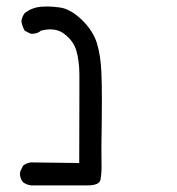

<svg xmlns="http://www.w3.org/2000/svg" viewBox="-20 -454 540 587"><path d="M246.6 112.8Q283.7 112.8 287.1 95.7Q290.5 79.6 290.5 53.7Q290.5 47.9 290.3 37.8Q290 27.8 290 -1.5Q290 -30.8 291 -74.2Q291.5 -121.6 291.5 -147.5Q291.5 -199.7 290 -232.9Q287.6 -285.2 276.4 -321.8Q264.6 -359.9 230 -393.6Q195.3 -426.8 162.6 -431.2Q141.6 -434.1 126.7 -434.1Q111.8 -434.1 102.1 -433.1Q76.2 -430.2 55.7 -414.1Q47.4 -403.3 45.4 -389.6Q47.4 -374 55.7 -359.9L73.2 -351.1Q76.2 -350.6 79.1 -350.6Q82 -350.6 86.4 -351.6Q96.7 -353 105.5 -360.4Q120.6 -364.3 132.8 -364.3Q158.7 -364.3 176.8 -350.1Q204.1 -329.6 213.4 -299.3Q222.2 -269 222.7 -228Q222.7 -214.4 222.7 -163.1Q222.7 -111.8 222.2 44.4L74.7 42.5Q60.5 44.4 50.3 52.7L41.5 71.3Q41 74.2 41 78.6Q41 83 43 89.6Q44.9 96.2 49.8 102.5Q60.5 110.8 74.7 112.8Z"/></svg>

Font: Bakudai
Style: Light
Weight: 300
Version: Version 1.48